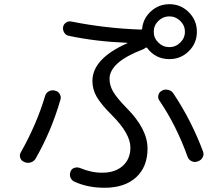

<svg xmlns="http://www.w3.org/2000/svg" viewBox="-20 -845 1040 908"><path d="M832.5 -746.1Q810.5 -767.6 780.8 -767.6Q751 -767.6 729 -746.1Q707 -724.6 707 -694.8Q707 -665 729 -643.6Q751 -622.1 780.8 -622.1Q810.5 -622.1 832.5 -643.6Q854.5 -665 854.5 -694.8Q854.5 -724.6 832.5 -746.1ZM304.7 -675.8Q291 -678.7 283.7 -690.9Q276.4 -703.1 278.3 -716.8Q280.3 -729.5 291.5 -737.8Q302.7 -746.1 317.4 -743.2Q478.5 -710.9 646.5 -705.1Q652.3 -705.1 652.3 -710Q657.2 -758.8 694.3 -792Q731.4 -825.2 781.2 -825.2Q835 -825.2 873 -787.1Q911.1 -749 911.1 -694.8Q911.1 -640.6 873 -603Q835 -565.4 781.2 -565.4Q715.8 -565.4 675.8 -618.2Q670.9 -622.1 668 -619.1Q662.1 -613.3 653.3 -610.4Q498 -550.8 498 -471.7Q498 -441.4 515.1 -411.6Q532.2 -381.8 580.1 -333Q677.7 -234.4 677.7 -142.6Q677.7 -55.7 623.5 -6.3Q569.3 43 474.6 43Q395.5 43 333 14.6Q319.3 8.8 313.5 -4.9Q307.6 -18.6 313.5 -33.2Q317.4 -45.9 330.6 -50.8Q343.8 -55.7 357.4 -50.8Q414.1 -27.3 464.8 -28.3Q524.4 -28.3 560.5 -60.5Q596.7 -92.8 596.7 -147.5Q596.7 -212.9 508.8 -300.8Q457 -352.5 437 -387.7Q417 -422.9 417 -461.9Q417 -567.4 582 -640.6Q583 -640.6 583 -641.6Q583 -642.6 581.1 -642.6Q432.6 -648.4 304.7 -675.8ZM747.1 -417Q759.8 -423.8 775.9 -419.9Q792 -416 799.8 -403.3Q884.8 -276.4 940.4 -127.9Q945.3 -114.3 938.5 -101.1Q931.6 -87.9 918 -83L913.1 -81.1Q899.4 -76.2 885.7 -83Q872.1 -89.8 867.2 -103.5Q813.5 -252.9 733.4 -370.1Q725.6 -380.9 729 -395Q732.4 -409.2 744.1 -415ZM92.8 -80.1Q80.1 -85 75.7 -98.6Q71.3 -112.3 78.1 -124Q153.3 -256.8 193.4 -391.6Q197.3 -405.3 210 -412.6Q222.7 -419.9 237.3 -417L241.2 -416Q254.9 -413.1 262.7 -399.9Q270.5 -386.7 265.6 -373Q223.6 -226.6 148.4 -94.7Q140.6 -82 126 -77.1Q111.3 -72.3 96.7 -78.1Z"/></svg>

Font: Rounded-L Mgen+ 2m regular
Style: Regular
Weight: 400
Designer: [Source Han Sans]
Ryoko NISHIZUKA  (kana & ideographs); Paul D. Hunt (Latin, Greek & Cyrillic); Wenlong ZHANG  (bopomofo
Version: Version 1.059.20150602